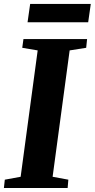

<svg xmlns="http://www.w3.org/2000/svg" viewBox="-30 -938 474 958"><path d="M-10.5 0 -6 -41.5 73 -56 158 -686.5 81 -699.5 87 -743H404.5L400 -699.5L317.5 -686.5L232.5 -56L311 -41.5L307.5 0ZM120.5 -918.5H423L410 -827H107.5Z"/></svg>

Font: Merriweather 48pt ExtraBold
Style: Italic
Weight: 800
Italic angle: -7.8°
Version: Version 2.101